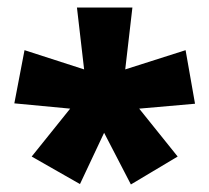

<svg xmlns="http://www.w3.org/2000/svg" viewBox="-20 -781 554 509"><path d="M331 -761 312 -597 472 -648 497 -506 349 -493 451 -366 327 -292 256 -429 192 -293 64 -366 166 -493 18 -507 45 -648 203 -597 184 -761Z"/></svg>

Font: Noto Sans Lao Looped SemiCondensed Black
Style: Regular
Weight: 900
Width: 4
Designer: Mark Frömberg, Ben Mitchell
Foundry: The Fontpad Ltd
Version: Version 1.002; ttfautohint (v1.8.4.7-5d5b)